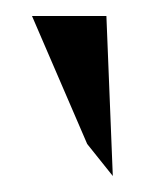

<svg xmlns="http://www.w3.org/2000/svg" viewBox="-20 -797 188 240"><path d="M20 -777 89 -617 121 -577 113 -777Z"/></svg>

Font: Charger Sport
Style: Nrw
Weight: 400
Designer: Jasper
Foundry: Cannot Into Space Fonts
Version: Version 1.1